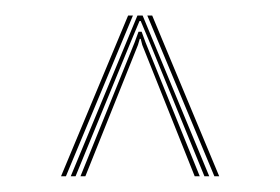

<svg xmlns="http://www.w3.org/2000/svg" viewBox="-20 -820 360 247"><path d="M71 -593.2 156.8 -800H163.5L249.2 -593.2H243L171 -769.2L161 -793H159.5L149.5 -769.2L77.2 -593.2ZM58.5 -593.2 144.8 -800H151L64.8 -593.2ZM83.5 -593.2 153.2 -765.5 158.2 -779.2H162.2L167.2 -765.5L237 -593.2H230.5L163 -762.2L161 -770H159.8L157.5 -762.2L89.8 -593.2ZM255.8 -593.2 169.5 -800H175.8L262 -593.2Z"/></svg>

Font: Big Shoulders Inline Display Thin ExtraLight
Style: Regular
Weight: 250
Version: Version 2.002